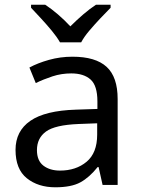

<svg xmlns="http://www.w3.org/2000/svg" viewBox="-20 -786 601 816"><path d="M288 -545Q386 -545 433 -502Q480 -459 480 -365V0H416L399 -76H395Q360 -32 321.5 -11Q283 10 215 10Q142 10 94 -28.5Q46 -67 46 -149Q46 -229 109 -272.5Q172 -316 303 -320L394 -323V-355Q394 -422 365 -448Q336 -474 283 -474Q241 -474 203 -461.5Q165 -449 132 -433L105 -499Q140 -518 188 -531.5Q236 -545 288 -545ZM314 -259Q214 -255 175.5 -227Q137 -199 137 -148Q137 -103 164.5 -82Q192 -61 235 -61Q303 -61 348 -98.5Q393 -136 393 -214V-262ZM235 -606Q222 -629 200 -655.5Q178 -682 154 -708Q130 -734 112 -753V-766H172Q198 -749 226 -725Q254 -701 279 -674Q306 -701 334 -725Q362 -749 388 -766H450V-753Q431 -734 406.5 -708Q382 -682 359.5 -655.5Q337 -629 325 -606Z"/></svg>

Font: Noto Sans Ol Chiki
Style: Regular
Weight: 400
Designer: Monotype Design Team, Lewis McGuffie
Foundry: Monotype Imaging Inc.
Version: Version 2.003